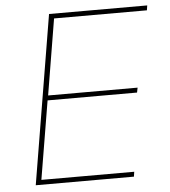

<svg xmlns="http://www.w3.org/2000/svg" viewBox="-51 -744 702 791"><g transform="rotate(-5 300.0 -349.0)"><path d="M65 0 181 -698H587L584 -678H200L148 -364H518L514 -344H144L90 -20H474L471 0Z"/></g></svg>

Font: IBM Plex Mono Thin
Style: Italic
Weight: 100
Italic angle: -9°
Monospace: yes
Designer: Mike Abbink, Paul van der Laan, Pieter van Rosmalen
Foundry: Bold Monday
Version: Version 2.3